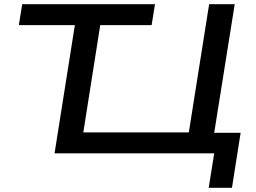

<svg xmlns="http://www.w3.org/2000/svg" viewBox="-20 -725 1212 908"><path d="M967 163 993 0H238L334 -606H69L85 -705H713L697 -606H454L374 -99H873L969 -705H1090L993 -97H1118L1077 163Z"/></svg>

Font: Nunito Sans 10pt Expanded SemiBold
Style: Italic
Weight: 600
Width: 7
Italic angle: -9°
Designer: Vernon Adams
Foundry: Vernon Adams
Version: Version 3.101;gftools[0.9.27]